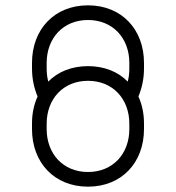

<svg xmlns="http://www.w3.org/2000/svg" viewBox="-20 -685 660 720"><path d="M100 -449V-429C100 -389 108 -354 121 -323C107 -293 100 -259 100 -221V-201C100 -75 184 15 310 15C436 15 520 -75 520 -201V-221C520 -259 513 -293 499 -323C512 -354 520 -389 520 -429V-449C520 -575 436 -665 310 -665C184 -665 100 -575 100 -449ZM155 -201V-221C155 -314 217 -382 310 -382C403 -382 465 -314 465 -221V-201C465 -108 403 -40 310 -40C217 -40 155 -108 155 -201ZM155 -429V-449C155 -542 217 -610 310 -610C403 -610 465 -542 465 -449V-429C465 -410 463 -394 459 -379C423 -416 371 -437 310 -437C249 -437 197 -416 161 -379C157 -394 155 -410 155 -429Z"/></svg>

Font: Grotesk 01 Extrafine
Style: Bold
Weight: 400
Designer: Frank Adebiaye, contributions by Jérémy Landes, Ariel Martín Pérez
Foundry: Velvetyne Type Foundry
Version: Version 3.000;Glyphs 3.1.2 (3150)